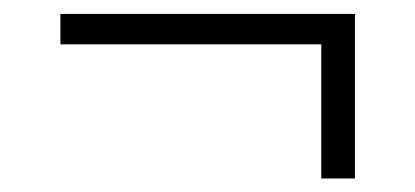

<svg xmlns="http://www.w3.org/2000/svg" viewBox="-20 -351 607 281"><path d="M450.2 -89.8V-286.1H68.4V-330.6H499.5V-89.8Z"/></svg>

Font: Elstob Medium
Style: Italic
Weight: 500
Italic angle: -20°
Designer: Peter S. Baker
Version: Version 1.015